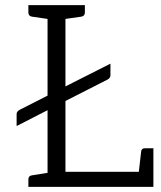

<svg xmlns="http://www.w3.org/2000/svg" viewBox="-20 -731 630 751"><path d="M580 -151V0H91V-29Q91 -43 104 -45L166 -55V-300L45 -238V-284Q45 -290 47.5 -293.5Q50 -297 56 -301L166 -357V-657L104 -666Q91 -669 91 -682V-711H312V-682Q312 -669 299 -666L236 -657V-393L412 -482V-437Q412 -426 401 -420L236 -336V-59H523L532 -138Q533 -151 547 -151Z"/></svg>

Font: Aleo Light
Style: Regular
Weight: 300
Designer: Alessio Laiso
Foundry: Alessio Laiso
Version: Version 2.000